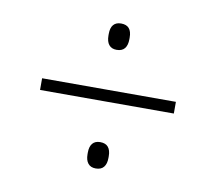

<svg xmlns="http://www.w3.org/2000/svg" viewBox="-56 -583 609 542"><g transform="rotate(10 249.0 -312.0)"><path d="M57 -295.5V-329H440.5V-295.5ZM250 -104.5Q235.5 -104.5 228 -113.8Q220.5 -123 220.5 -140V-145Q220.5 -162 228 -171Q235.5 -180 250 -180Q265.5 -180 273 -171Q280.5 -162 280.5 -145V-140Q280.5 -123 273 -113.8Q265.5 -104.5 250 -104.5ZM250 -444.5Q235.5 -444.5 228 -453.8Q220.5 -463 220.5 -480.5V-485Q220.5 -502.5 228 -511.2Q235.5 -520 250 -520Q265.5 -520 273 -511.2Q280.5 -502.5 280.5 -485V-480.5Q280.5 -463 273 -453.8Q265.5 -444.5 250 -444.5Z"/></g></svg>

Font: Anek Gujarati Medium ExtraLight
Style: Regular
Weight: 250
Version: Version 1.003